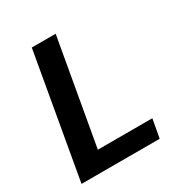

<svg xmlns="http://www.w3.org/2000/svg" viewBox="-165 -820 889 940"><g transform="rotate(-30 279.5 -350.0)"><path d="M25 0 148 -700H283L178 -105H486L467 0Z"/></g></svg>

Font: DM Sans 16pt
Style: Bold Italic
Weight: 700
Italic angle: -10°
Version: Version 4.004;gftools[0.9.30]